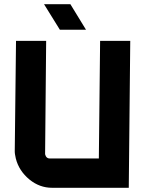

<svg xmlns="http://www.w3.org/2000/svg" viewBox="-20 -891 688 911"><path d="M227 0Q168 0 120 -39Q70 -80 55 -139Q53 -149 51.5 -157Q50 -165 50 -173L56 -697H199L194 -160L195 -156Q200 -139 216 -139H449L455 -697H598L591 0ZM189 -871H314L388 -750H264Z"/></svg>

Font: Covid19
Style: Regular
Weight: 400
Designer: Peter Wiegel
Foundry: (c) CAT - Ing. Peter Wiegel.  for Rudolf Maass + Partner GmbH
Version: Version 001.000